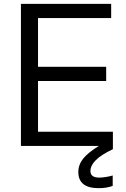

<svg xmlns="http://www.w3.org/2000/svg" viewBox="-20 -760 656 1000"><path d="M89 -740H559V-666H178V-412H533V-338H178V-74H568V17Q507 46 479 74Q451 102 451 131Q451 165 497 165Q511 165 530.5 162Q550 159 567 154V208Q537 220 494 220Q388 220 388 136Q388 98 413 66.5Q438 35 495 0H89Z"/></svg>

Font: Encode Sans
Style: Regular
Weight: 400
Designer: Pablo Impallari, Andres Torresi
Foundry: Pablo Impallari, Andres Torresi
Version: Version 1.000; ttfautohint (v1.00) -l 8 -r 50 -G 200 -x 14 -